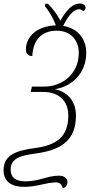

<svg xmlns="http://www.w3.org/2000/svg" viewBox="-33 -867 522 1082"><path d="M321 195C338 188 347 177 347 159C347 140 331 123 299 123C235 123 187 155 111 155C54 155 27 133 27 88C27 24 86 9 168 -2C303 -20 395 -70 395 -215C395 -309 334 -354 275 -364C373 -379 453 -455 453 -569C453 -654 399 -709 323 -721C350 -777 383 -815 412 -815C425 -815 431 -809 435 -804C445 -807 449 -815 449 -824C449 -837 438 -847 416 -847C378 -847 343 -814 307 -750C291 -784 261 -824 236 -846H223L220 -833C243 -804 267 -765 282 -724C173 -721 113 -658 113 -588C113 -562 129 -551 149 -551C153 -639 199 -694 287 -694C362 -694 411 -644 411 -568C411 -453 320 -379 217 -379H147L140 -349H209C298 -349 352 -300 352 -215C352 -91 277 -48 167 -33C62 -19 -13 4 -13 92C-13 158 34 186 103 186C176 186 226 161 283 161C303 161 315 171 321 195Z"/></svg>

Font: Noto Serif Condensed ExtraLight
Style: Italic
Weight: 200
Width: 3
Italic angle: -12°
Designer: Monotype Design Team
Foundry: Monotype Imaging Inc.
Version: Version 2.013